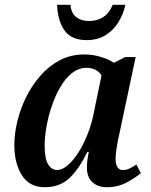

<svg xmlns="http://www.w3.org/2000/svg" viewBox="-20 -774 634 804"><path d="M167 10Q103 10 71.5 -40.5Q40 -91 40 -166Q40 -213 52.5 -265.5Q65 -318 89.5 -367.5Q114 -417 149.5 -457.5Q185 -498 231 -522Q277 -546 333 -546Q369 -546 403 -535.5Q437 -525 457 -511L504 -535H548L481 -219Q478 -208 474 -187.5Q470 -167 467 -145Q464 -123 464 -110Q464 -62 495 -62Q509 -62 522.5 -68.5Q536 -75 551 -85L570 -49Q547 -30 510.5 -10Q474 10 428 10Q390 10 367 -11Q344 -32 344 -72Q344 -89 346 -104Q348 -119 352 -138H346Q312 -68 271.5 -29Q231 10 167 10ZM219 -62Q240 -62 263 -81.5Q286 -101 307 -133.5Q328 -166 344.5 -206.5Q361 -247 370 -288L405 -458Q396 -474 379 -482Q362 -490 343 -490Q309 -490 281 -467.5Q253 -445 232 -408.5Q211 -372 196.5 -329Q182 -286 174.5 -242.5Q167 -199 167 -165Q167 -108 182 -85Q197 -62 219 -62ZM343 -606Q280 -606 251 -645.5Q222 -685 219 -754H275Q278 -719 299 -702.5Q320 -686 353 -686Q386 -686 411.5 -702Q437 -718 452 -754H505Q497 -716 476.5 -682Q456 -648 422.5 -627Q389 -606 343 -606Z"/></svg>

Font: Noto Serif SemiCondensed SemiBold
Style: Italic
Weight: 600
Width: 4
Italic angle: -12°
Designer: Monotype Design Team
Foundry: Monotype Imaging Inc.
Version: Version 2.014; ttfautohint (v1.8.4.7-5d5b)